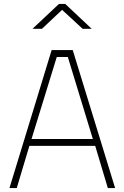

<svg xmlns="http://www.w3.org/2000/svg" viewBox="-20 -954 631 974"><path d="M564 0H527L463 -214H129L65 0H28L242 -700H349ZM451 -249 324 -665H268L140 -249ZM445 -808H399L295 -904L193 -808H145L279 -934H311Z"/></svg>

Font: Storia Sans Thin
Style: Regular
Weight: 100
Designer: Accademia di Belle Arti di Urbino and others
Foundry: Accademia di Belle Arti di Urbino and others.
Version: Version 60.001;May 25, 2020;FontCreator 12.0.0.2522 64-bit